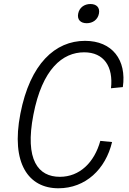

<svg xmlns="http://www.w3.org/2000/svg" viewBox="-20 -950 660 980"><path d="M150.5 -364.5C195.5 -598 299.5 -683 409.5 -683C510.5 -683 559 -610 546.5 -499.5L607 -505.5C627 -644 553 -741.5 414 -741.5C262 -741.5 133.5 -625 84 -369.5C34.5 -115.5 126 11 278 11C417 11 519 -86.5 552 -225L492 -231C461.5 -120.5 386.5 -47.5 285.5 -47.5C175.5 -47.5 105.5 -132.5 150.5 -364.5ZM422.5 -831.5C453.5 -831.5 479 -849.5 485 -880.5C491 -911.5 472.5 -929.5 441.5 -929.5C410.5 -929.5 385 -911.5 379 -880.5C373 -849.5 391.5 -831.5 422.5 -831.5Z"/></svg>

Font: Monaspace Neon ExtraLight
Style: Italic
Weight: 200
Italic angle: -11°
Designer: Riley Cran & the Lettermatic Team
Foundry: Lettermatic
Version: Version 1.200 (Monaspace Neon)